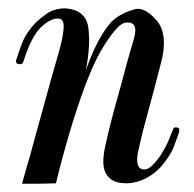

<svg xmlns="http://www.w3.org/2000/svg" viewBox="-20 -443 468 464"><path d="M115.2 0Q101.6 0 75.2 1Q48.8 1 33.2 1Q42 -31.2 52.7 -67.4Q62.5 -103.5 72.3 -138.7Q90.8 -205.1 105.5 -258.8Q121.1 -312.5 125 -327.1Q132.8 -357.4 133.8 -376Q134.8 -395.5 124 -397.5Q106.4 -401.4 82 -379.9Q56.6 -358.4 36.1 -293Q34.2 -287.1 25.4 -288.1Q18.6 -289.1 18.6 -294.9Q18.6 -296.9 19.5 -298.8Q24.4 -315.4 34.2 -340.8Q43.9 -365.2 68.4 -390.6Q83 -403.3 97.7 -413.1Q113.3 -421.9 134.8 -422.9Q186.5 -420.9 193.4 -377Q199.2 -333 187.5 -273.4Q206.1 -326.2 226.6 -359.4Q246.1 -391.6 265.6 -403.3Q282.2 -414.1 306.6 -420.9Q330.1 -426.8 360.4 -391.6Q386.7 -357.4 369.1 -291Q352.5 -225.6 329.1 -140.6Q321.3 -111.3 313.5 -75.2Q306.6 -39.1 323.2 -34.2Q335.9 -31.2 347.7 -43Q360.4 -55.7 369.1 -69.3Q377.9 -83 384.8 -97.7Q391.6 -113.3 398.4 -130.9Q400.4 -136.7 408.2 -134.8Q414.1 -133.8 413.1 -127.9Q413.1 -126 413.1 -124Q407.2 -107.4 399.4 -86.9Q391.6 -66.4 367.2 -38.1Q352.5 -22.5 332 -11.7Q310.5 -1 288.1 0Q265.6 0 254.9 -5.9Q244.1 -10.7 237.3 -21.5Q223.6 -42 234.4 -89.8Q244.1 -136.7 267.6 -219.7Q290 -304.7 303.7 -349.6Q316.4 -394.5 280.3 -387.7Q260.7 -381.8 224.6 -321.3Q188.5 -259.8 144.5 -110.4Q137.7 -85.9 130.9 -61.5Q124 -36.1 115.2 0Z"/></svg>

Font: Gilchrist
Style: Regular
Weight: 400
Version: 1.0